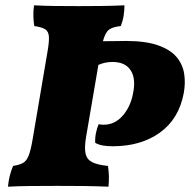

<svg xmlns="http://www.w3.org/2000/svg" viewBox="-20 -699 715 722"><path d="M10 3Q12 -19 16.5 -37Q21 -55 29 -75Q54 -79 67 -86.5Q80 -94 88 -114.5Q96 -135 103 -177L158 -501Q165 -540 164 -560Q163 -580 150.5 -588.5Q138 -597 109 -601Q106 -618 105.5 -638.5Q105 -659 108 -679Q145 -677 186.5 -676.5Q228 -676 276 -676Q315 -676 359.5 -676.5Q404 -677 448 -679Q448 -660 445 -640.5Q442 -621 434 -601Q404 -598 390 -587.5Q376 -577 367 -544Q393 -544 418 -544.5Q443 -545 453 -545Q528 -545 574.5 -528.5Q621 -512 644 -484.5Q667 -457 672.5 -422Q678 -387 671 -349Q653 -252 581.5 -200.5Q510 -149 404 -149Q382 -149 366 -152Q350 -155 338 -162Q337 -180 341 -199.5Q345 -219 351 -232Q355 -231 359.5 -230.5Q364 -230 370 -230Q411 -230 440.5 -263Q470 -296 480 -346Q492 -403 471.5 -434.5Q451 -466 403 -466Q375 -466 350 -455L303 -180Q297 -142 302 -120.5Q307 -99 327 -89Q347 -79 386 -75Q389 -56 389.5 -37Q390 -18 388 3Q338 1 295.5 0.5Q253 0 195 0Q137 0 92 0.5Q47 1 10 3Z"/></svg>

Font: Vollkorn Black
Style: Italic
Weight: 900
Italic angle: -11°
Designer: Friedrich Althausen
Foundry: Friedrich Althausen
Version: Version 5.000; ttfautohint (v1.8.3)